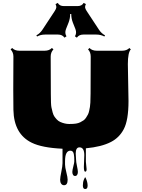

<svg xmlns="http://www.w3.org/2000/svg" viewBox="-20 -986 961 1300"><path d="M504.9 -944.8Q534.7 -944.8 546.4 -966.3L561.5 -958.5Q554.7 -944.3 556.2 -935.1Q557.6 -925.8 566.4 -912.1L649.9 -785.2Q666.5 -759.8 691.4 -746.6L686.5 -738.8Q662.6 -752 631.8 -752H544.4Q514.6 -752 500.5 -731L487.3 -740.2Q501 -761.7 490.7 -789.1L472.7 -834.5Q462.4 -861.8 462.4 -891.1H455.1Q455.1 -861.8 444.8 -834.5L426.8 -789.1Q416.5 -761.7 430.2 -740.2L416.5 -731Q402.3 -752 373 -752H285.6Q254.9 -752 231 -738.8L226.1 -746.6Q251 -759.8 267.6 -785.2L351.1 -912.1Q359.9 -925.8 361.3 -935.1Q362.8 -944.3 356 -958.5L371.1 -966.3Q382.8 -944.8 412.6 -944.8ZM845.7 -551.8 850.1 -302.2Q850.1 -171.9 817.9 -111.3Q787.6 -53.7 731.4 -24.9Q667.5 8.3 561.5 18.1V109.4L566.4 159.7Q566.4 176.3 557.1 176.3Q547.9 176.3 547.9 144L550.8 64.5Q550.8 11.7 518.1 11.7Q492.7 11.7 492.7 53.2Q492.7 53.2 495.1 95.7Q495.1 110.4 501.2 138.4Q507.3 166.5 507.3 178.2Q507.3 189.9 502.4 197.8Q497.6 205.6 488.3 205.6Q479 205.6 474.4 197.5Q469.7 189.5 469.7 178.2Q469.7 167 476.3 141.4Q482.9 115.7 482.9 108.4Q482.9 101.1 482.9 93.5Q482.9 85.9 482.4 78.1Q481.9 70.3 480 58.6Q476.1 34.2 456.5 34.2Q420.4 34.2 420.4 105.5V127.9Q420.4 146 429.2 180.7Q438 215.3 438 230.5Q438 268.1 413.6 268.1Q401.4 268.1 394.3 257.8Q387.2 247.6 387.2 231.4Q387.2 215.3 395.3 176.8Q403.3 138.2 403.3 118.2V21Q264.6 14.6 195.3 -19.5Q74.2 -78.1 70.8 -242.2Q69.8 -287.6 69.8 -377.4L70.8 -603Q70.8 -631.8 51.8 -651.4L62 -661.1Q80.1 -642.6 110.4 -642.6H283.2Q313 -642.6 331.5 -661.1L341.8 -651.4Q323.2 -632.3 323.2 -603L324.2 -352.1Q324.2 -279.3 328.1 -259.8Q332 -240.2 336.7 -223.9Q341.3 -207.5 347.9 -197.8Q354.5 -188 364.7 -177Q375 -166 388.2 -160.2Q418.9 -146.5 448.5 -146.5Q478 -146.5 494.4 -149.2Q510.7 -151.9 523.2 -158Q535.6 -164.1 545.7 -171.1Q555.7 -178.2 562.7 -189.2Q569.8 -200.2 575.2 -210.2Q580.6 -220.2 583.7 -235.4Q586.9 -250.5 588.9 -262Q590.8 -273.4 591.8 -291Q593.3 -317.9 593.3 -352.1L594.2 -603Q594.2 -632.8 576.2 -651.4L585.4 -661.1Q604 -642.6 634.3 -642.6H807.1Q837.9 -642.6 856 -661.1L865.7 -651.4Q845.7 -630.9 845.7 -551.8ZM541 270Q541 246.6 548.1 230.2Q555.2 213.9 556.6 213.9Q558.1 213.9 562 222.7Q573.2 248 573.2 271Q573.2 293.9 557.1 293.9Q541 293.9 541 270Z"/></svg>

Font: Nosifer
Style: Regular
Weight: 400
Version: Version 001.002